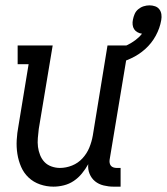

<svg xmlns="http://www.w3.org/2000/svg" viewBox="-20 -690 624 718"><path d="M180 8Q154 8 129.5 -0.5Q105 -9 87 -26Q69 -43 59 -66Q49 -89 45 -114.5Q41 -140 42.5 -166.5Q44 -193 49 -219L87 -450H46V-520H177L125 -208Q123 -191 121.5 -174Q120 -157 122 -141Q124 -125 130 -110Q136 -95 146.5 -84Q157 -73 172.5 -67.5Q188 -62 204 -62Q227 -62 249.5 -71Q272 -80 288.5 -98Q305 -116 314 -138Q323 -160 327 -183L382 -520H461L390 -93Q389 -87 390 -81Q391 -75 394.5 -70.5Q398 -66 404 -64Q410 -62 416 -62H431V8H404Q386 8 367.5 3.5Q349 -1 335.5 -12Q322 -23 315 -40Q308 -57 310 -76Q300 -58 286.5 -41.5Q273 -25 256 -13.5Q239 -2 219 3Q199 8 180 8ZM410 -450 396 -502Q412 -505 427.5 -510Q443 -515 458 -522.5Q473 -530 487 -540.5Q501 -551 511 -564Q502 -565 494 -569.5Q486 -574 481.5 -581Q477 -588 476 -597.5Q475 -607 477 -616Q479 -627 483.5 -637.5Q488 -648 497 -655.5Q506 -663 517 -666.5Q528 -670 539 -670Q550 -670 560 -666.5Q570 -663 576 -655Q582 -647 583.5 -636.5Q585 -626 583 -615Q578 -585 562.5 -556.5Q547 -528 523 -506.5Q499 -485 469.5 -471.5Q440 -458 410 -450Z"/></svg>

Font: Iosevka Gothic
Style: Italic
Weight: 400
Italic angle: -9°
Monospace: yes
Designer: Belleve Invis
Foundry: Belleve Invis
Version: Version 15.5.1; ttfautohint (v1.8.4)